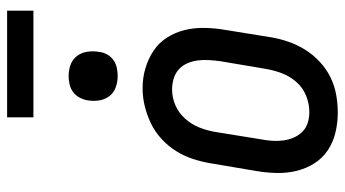

<svg xmlns="http://www.w3.org/2000/svg" viewBox="-235 -727 970 540"><g transform="rotate(-90 250.0 -457.0)"><path d="M203 8Q175 8 147.5 1.5Q120 -5 97.5 -20Q75 -35 60.5 -58Q46 -81 39.5 -107.5Q33 -134 33.5 -163Q34 -192 39 -221L61 -351Q65 -375 73 -399.5Q81 -424 95 -446.5Q109 -469 129 -487.5Q149 -506 173 -517.5Q197 -529 222 -535Q247 -541 272 -541Q301 -541 328 -533Q355 -525 377.5 -510Q400 -495 414.5 -472Q429 -449 435.5 -422.5Q442 -396 441.5 -367Q441 -338 436 -309L415 -179Q411 -155 402.5 -130.5Q394 -106 380 -83.5Q366 -61 346 -42.5Q326 -24 302.5 -12.5Q279 -1 253.5 3.5Q228 8 203 8ZM205 -72Q228 -72 250.5 -81Q273 -90 289 -108Q305 -126 313.5 -148Q322 -170 326 -193L348 -323Q350 -338 351 -354.5Q352 -371 350 -386Q348 -401 342 -415Q336 -429 325 -439Q314 -449 299 -453.5Q284 -458 268 -458Q245 -458 223.5 -448.5Q202 -439 186 -421Q170 -403 161.5 -381.5Q153 -360 149 -337L128 -207Q125 -192 124 -176Q123 -160 125 -145Q127 -130 133 -116Q139 -102 149.5 -91.5Q160 -81 174.5 -76.5Q189 -72 205 -72ZM306 -611Q290 -611 274.5 -616.5Q259 -622 249.5 -634.5Q240 -647 237.5 -663.5Q235 -680 238 -697Q240 -708 246 -719Q252 -730 262 -737Q272 -744 283.5 -746.5Q295 -749 306 -749Q323 -749 338 -743.5Q353 -738 362.5 -725.5Q372 -713 374.5 -696.5Q377 -680 374 -663Q373 -652 367 -641Q361 -630 351 -623Q341 -616 329.5 -613.5Q318 -611 306 -611ZM190 -848V-922H490V-848Z"/></g></svg>

Font: Iosevka Slab Medium Oblique
Style: Regular
Weight: 500
Italic angle: -9°
Monospace: yes
Designer: Belleve Invis
Foundry: Belleve Invis
Version: Version 11.1.1; ttfautohint (v1.8.3)